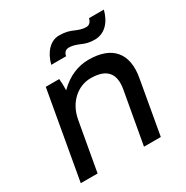

<svg xmlns="http://www.w3.org/2000/svg" viewBox="-164 -852 958 989"><g transform="rotate(-30 315.0 -357.5)"><path d="M36 0H136L188 -292V-291C204 -382 272 -443 350 -443C445 -443 483 -397 467 -308L412 0H512L568 -317C593 -454 528 -531 388 -531C328 -531 266 -508 210 -452C211 -476 210 -501 208 -520H128ZM209 -604H297C301 -622 310 -636 333 -636C354 -636 375 -628 392 -621C416 -610 439 -604 468 -604C529 -604 569 -649 586 -715H498C493 -697 484 -682 462 -682C440 -682 420 -690 403 -697C379 -708 356 -715 319 -715C266 -715 226 -669 209 -604Z"/></g></svg>

Font: Fixel Display Medium
Style: Italic
Weight: 500
Italic angle: -10°
Designer: AlfaBravo + MacPaw
Foundry: Kyrylo Tkachov, Marchela Mozhyna, Serhii Makarenko, Maria Weinstein, Zakhar Kryvoshyya
Version: Version 1.210;Glyphs 3.2 (3217)